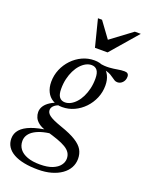

<svg xmlns="http://www.w3.org/2000/svg" viewBox="-223 -754 847 1103"><g transform="rotate(20 200.0 -202.5)"><path d="M409 -362.5Q398.5 -362.5 390.8 -367Q383 -371.5 374.5 -378Q366 -384.5 354.5 -391Q343 -397.5 325.8 -402Q308.5 -406.5 282.5 -406.5L271 -430Q309.5 -424 336.8 -426Q364 -428 385.2 -432Q406.5 -436 427 -436Q440 -436 446.5 -430Q453 -424 453 -412Q453 -400.5 449.2 -391.5Q445.5 -382.5 439.2 -376Q433 -369.5 425.2 -366Q417.5 -362.5 409 -362.5ZM165 -151Q182.5 -151 199.5 -160Q216.5 -169 231.8 -185.8Q247 -202.5 258.5 -225.8Q270 -249 276.8 -277.5Q283.5 -306 283.5 -339Q283.5 -374 271.2 -389.5Q259 -405 237 -405Q219.5 -405 202.5 -396Q185.5 -387 170.2 -370.2Q155 -353.5 143.5 -330.2Q132 -307 125.2 -278.5Q118.5 -250 118.5 -217Q118.5 -182 130.8 -166.5Q143 -151 165 -151ZM243 -436Q277.5 -436 301.5 -421.5Q325.5 -407 338.2 -381.2Q351 -355.5 351 -320.5Q351 -280.5 335.8 -244.2Q320.5 -208 293.8 -180Q267 -152 232.5 -136Q198 -120 159 -120Q124.5 -120 100.5 -134.5Q76.5 -149 63.8 -175Q51 -201 51 -235.5Q51 -275.5 66.2 -311.8Q81.5 -348 108.2 -376Q135 -404 169.5 -420Q204 -436 243 -436ZM151 265Q103.5 265 65.8 257.5Q28 250 1.5 235.2Q-25 220.5 -39 198.8Q-53 177 -53 149Q-53 117 -32 93.5Q-11 70 30.2 54.5Q71.5 39 133 31.5H175.5V43.5Q138.5 45 108.2 52.5Q78 60 56.2 72.5Q34.5 85 23 102.2Q11.5 119.5 11.5 140.5Q11.5 169 27.5 189.8Q43.5 210.5 74.8 222Q106 233.5 151.5 233.5Q198 233.5 227.8 221.5Q257.5 209.5 272 190.2Q286.5 171 286.5 149.5Q286.5 129 276.5 113.5Q266.5 98 246.2 86Q226 74 195.8 63.2Q165.5 52.5 125.5 41Q90.5 31 72 16.5Q53.5 2 46.8 -14.2Q40 -30.5 40 -46.5Q40 -67 51.8 -84.5Q63.5 -102 86 -116Q108.5 -130 139.5 -139L161.5 -128.5Q130 -123.5 113.8 -110Q97.5 -96.5 97.5 -80.5Q97.5 -72.5 101.2 -64.8Q105 -57 115 -49Q125 -41 144 -32.2Q163 -23.5 193 -13Q253 7.5 286.8 28.8Q320.5 50 334 74Q347.5 98 347.5 128.5Q347.5 158 333.8 183Q320 208 294.2 226.2Q268.5 244.5 232.2 254.8Q196 265 151 265ZM440.5 -670 297.5 -504.5H220.5L178.5 -670H203.5L278.5 -567.5H266.5L404 -670Z"/></g></svg>

Font: Newsreader 16pt
Style: Italic
Weight: 400
Italic angle: -17°
Designer: Hugues Gentile
Foundry: Production Type
Version: Version 1.003